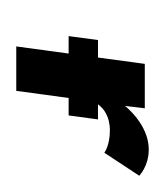

<svg xmlns="http://www.w3.org/2000/svg" viewBox="-3 -204 207 242"><g transform="rotate(90 101.0 -83.5)"><path d="M117 -162H61L53 -103H31L26 -66H48L39 0H95L104 -66H126L131 -103H112C117 -110 127 -118 145 -118C164 -118 173 -111 173 -111L202 -155C202 -155 190 -167 169 -167C137 -167 114 -137 114 -137Z"/></g></svg>

Font: Hussar Tani
Style: DwaKurs
Weight: 700
Foundry: Cannot Into Space Fonts
Version: Version 0.92